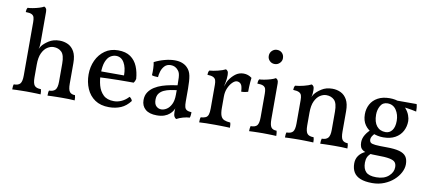

<svg xmlns="http://www.w3.org/2000/svg" viewBox="-81 -1028 3558 1587"><g transform="rotate(10 1698.0 -234.0)"><path d="M496 -127Q496 -75 510.5 -57.5Q525 -40 555 -40Q558 -31 559 -21Q560 -11 560 3Q538 1 510 0.5Q482 0 451 0Q431 0 409 0.5Q387 1 367.5 1.5Q348 2 332 3Q332 -11 333 -21.5Q334 -32 337 -40Q373 -40 389.5 -58.5Q406 -77 406 -127V-279Q406 -350 380 -375.5Q354 -401 313 -401Q287 -401 261 -384.5Q235 -368 217.5 -331.5Q200 -295 200 -234V-127Q200 -77 215 -58.5Q230 -40 269 -40Q272 -31 273 -21Q274 -11 274 3Q260 2 240 1.5Q220 1 198 0.5Q176 0 155 0Q135 0 113 0.5Q91 1 71 1.5Q51 2 36 3Q36 -11 37 -21.5Q38 -32 41 -40Q80 -40 95 -58.5Q110 -77 110 -127V-325L200 -423Q200 -411 199 -396Q198 -381 193 -364Q196 -369 199 -375.5Q202 -382 208 -390Q225 -413 262.5 -437.5Q300 -462 353 -462Q391 -462 423.5 -446.5Q456 -431 476 -395.5Q496 -360 496 -299ZM110 -575Q110 -599 105.5 -614.5Q101 -630 85 -638Q69 -646 35 -646Q35 -657 37 -666Q39 -675 44 -683Q59 -683 86.5 -688Q114 -693 140 -701Q166 -709 178 -717Q187 -714 193.5 -705Q200 -696 200 -677V-538H110ZM110 -575H200V-423L110 -310Z M848 9Q777 9 730 -23Q683 -55 659.5 -109.5Q636 -164 636 -229Q636 -293 661 -347Q686 -401 732.5 -434Q779 -467 843 -467Q908 -467 947.5 -439Q987 -411 1006.5 -364Q1026 -317 1030 -260Q1026 -240 1015 -226Q998 -226 964 -226Q930 -226 887 -225.5Q844 -225 799 -223.5Q754 -222 714 -220V-271H926Q926 -337 902 -378Q878 -419 834 -419Q810 -419 787 -404.5Q764 -390 749 -353.5Q734 -317 734 -250Q734 -201 746.5 -154.5Q759 -108 790.5 -77.5Q822 -47 880 -47Q913 -47 945 -62Q977 -77 1002 -105Q1010 -101 1017.5 -91.5Q1025 -82 1026 -74Q992 -29 947.5 -10Q903 9 848 9Z M1413 9Q1402 4 1395.5 -9Q1389 -22 1389 -50Q1389 -59 1390 -71.5Q1391 -84 1394 -94H1396Q1393 -78 1382.5 -59.5Q1372 -41 1355 -27Q1338 -12 1312 -2.5Q1286 7 1249 7Q1186 7 1153 -21.5Q1120 -50 1120 -99Q1120 -138 1138.5 -165.5Q1157 -193 1186.5 -211.5Q1216 -230 1250.5 -241Q1285 -252 1318 -258Q1351 -264 1376 -268Q1376 -309 1374.5 -332Q1373 -355 1368.5 -368.5Q1364 -382 1355 -392Q1343 -407 1327.5 -414.5Q1312 -422 1293 -422Q1260 -422 1241 -401.5Q1222 -381 1214 -354Q1206 -327 1205 -306Q1194 -306 1177.5 -307.5Q1161 -309 1153 -313Q1155 -338 1154 -369Q1153 -400 1148 -422Q1189 -443 1234.5 -455Q1280 -467 1318 -467Q1355 -467 1381.5 -456.5Q1408 -446 1424 -429Q1450 -404 1458 -363.5Q1466 -323 1466 -256V-146Q1466 -118 1470.5 -101.5Q1475 -85 1488 -77.5Q1501 -70 1528 -68Q1528 -58 1527 -45.5Q1526 -33 1522 -22Q1497 -21 1466.5 -12.5Q1436 -4 1413 9ZM1277 -48Q1299 -48 1322 -62.5Q1345 -77 1360.5 -108Q1376 -139 1376 -189V-227Q1351 -224 1323 -218.5Q1295 -213 1271 -202Q1247 -191 1232 -171.5Q1217 -152 1217 -119Q1217 -82 1235 -65Q1253 -48 1277 -48Z M1769 -147Q1769 -104 1778 -81.5Q1787 -59 1807 -50.5Q1827 -42 1858 -40Q1861 -32 1862 -21.5Q1863 -11 1863 3Q1848 2 1827.5 1.5Q1807 1 1784 0.5Q1761 0 1737 0Q1702 0 1663.5 0.5Q1625 1 1605 3Q1605 -11 1606 -21.5Q1607 -32 1610 -40Q1637 -42 1652 -49.5Q1667 -57 1673 -75.5Q1679 -94 1679 -127V-227H1769ZM1769 -293V-214H1679V-325L1769 -423Q1769 -389 1763 -361.5Q1757 -334 1752 -307ZM1747 -301Q1758 -329 1764 -347Q1770 -365 1777 -377Q1799 -412 1829 -435Q1859 -458 1898 -458Q1936 -458 1967 -434Q1965 -418 1963 -397Q1961 -376 1960.5 -355Q1960 -334 1960 -316Q1951 -313 1935.5 -310Q1920 -307 1903 -307Q1901 -355 1887.5 -370Q1874 -385 1854 -385Q1837 -385 1817 -365.5Q1797 -346 1783 -314Q1769 -282 1769 -243ZM1679 -214V-325Q1679 -349 1674 -364Q1669 -379 1653 -387Q1637 -395 1604 -396Q1604 -407 1606 -416Q1608 -425 1613 -433Q1644 -435 1684 -445Q1724 -455 1747 -467Q1756 -464 1762.5 -454.5Q1769 -445 1769 -423Z M2024 3Q2024 -7 2025 -18.5Q2026 -30 2029 -40Q2069 -40 2083.5 -58.5Q2098 -77 2098 -127V-325Q2098 -349 2093.5 -364.5Q2089 -380 2073 -388Q2057 -396 2023 -396Q2023 -407 2025 -416Q2027 -425 2032 -433Q2047 -433 2074.5 -438Q2102 -443 2128 -451Q2154 -459 2166 -467Q2175 -464 2181.5 -455Q2188 -446 2188 -427V-127Q2188 -77 2201.5 -58.5Q2215 -40 2247 -40Q2250 -30 2251 -17Q2252 -4 2252 3Q2235 2 2216 1.5Q2197 1 2177.5 0.5Q2158 0 2139 0Q2120 0 2099.5 0.5Q2079 1 2060 1.5Q2041 2 2024 3ZM2135 -580Q2110 -580 2093 -597Q2076 -614 2076 -638Q2076 -665 2094 -682Q2112 -699 2135 -699Q2162 -699 2178.5 -682Q2195 -665 2195 -638Q2195 -615 2177.5 -597.5Q2160 -580 2135 -580Z M2399 -214V-325Q2399 -349 2394 -364Q2389 -379 2373 -387Q2357 -395 2324 -396Q2324 -407 2326 -416Q2328 -425 2333 -433Q2364 -435 2404 -445Q2444 -455 2467 -467Q2476 -464 2482.5 -454.5Q2489 -445 2489 -423ZM2785 -127Q2785 -75 2799.5 -57.5Q2814 -40 2844 -40Q2847 -31 2848 -21Q2849 -11 2849 3Q2827 1 2799 0.5Q2771 0 2740 0Q2720 0 2698 0.5Q2676 1 2656.5 1.5Q2637 2 2621 3Q2621 -11 2622 -21.5Q2623 -32 2626 -40Q2662 -40 2678.5 -58.5Q2695 -77 2695 -127V-279Q2695 -350 2669 -375.5Q2643 -401 2602 -401Q2576 -401 2550 -384.5Q2524 -368 2506.5 -331.5Q2489 -295 2489 -234V-127Q2489 -77 2504 -58.5Q2519 -40 2558 -40Q2561 -31 2562 -21Q2563 -11 2563 3Q2549 2 2529 1.5Q2509 1 2487 0.5Q2465 0 2444 0Q2424 0 2402 0.5Q2380 1 2360 1.5Q2340 2 2325 3Q2325 -11 2326 -21.5Q2327 -32 2330 -40Q2369 -40 2384 -58.5Q2399 -77 2399 -127V-325L2489 -423Q2489 -411 2488 -396Q2487 -381 2482 -364Q2485 -369 2488 -375.5Q2491 -382 2497 -390Q2514 -413 2551.5 -437.5Q2589 -462 2642 -462Q2680 -462 2712.5 -446.5Q2745 -431 2765 -395.5Q2785 -360 2785 -299Z M3100 249Q3039 249 3000.5 233.5Q2962 218 2944 188Q2926 158 2926 114Q2926 76 2946.5 48Q2967 20 3004 4L3054 8Q3030 26 3021 46Q3012 66 3012 93Q3012 144 3037.5 170Q3063 196 3124 196Q3190 196 3227.5 163Q3265 130 3265 87Q3265 61 3252.5 46Q3240 31 3204.5 24Q3169 17 3100 17Q3055 17 3026.5 12.5Q2998 8 2981.5 -2.5Q2965 -13 2958.5 -29Q2952 -45 2952 -68Q2952 -101 2971.5 -132.5Q2991 -164 3022 -189L3059 -163Q3039 -146 3030.5 -131Q3022 -116 3022 -105Q3022 -87 3031.5 -78Q3041 -69 3072 -66Q3103 -63 3167 -63Q3234 -63 3273.5 -52Q3313 -41 3330.5 -17Q3348 7 3348 48Q3348 82 3329.5 117.5Q3311 153 3278 182.5Q3245 212 3199.5 230.5Q3154 249 3100 249ZM3124 -139Q3077 -139 3035 -157Q2993 -175 2967.5 -211Q2942 -247 2942 -301Q2942 -347 2962 -384.5Q2982 -422 3022.5 -444.5Q3063 -467 3122 -467Q3172 -467 3206.5 -450.5Q3241 -434 3263 -408.5Q3285 -383 3295 -355.5Q3305 -328 3305 -307Q3305 -261 3284.5 -222.5Q3264 -184 3223.5 -161.5Q3183 -139 3124 -139ZM3136 -185Q3169 -185 3190 -212.5Q3211 -240 3211 -292Q3211 -345 3185 -383.5Q3159 -422 3112 -422Q3072 -422 3053 -388.5Q3034 -355 3034 -314Q3034 -252 3061 -218.5Q3088 -185 3136 -185ZM3356 -396Q3340 -400 3317.5 -404Q3295 -408 3273.5 -411Q3252 -414 3237 -415L3167 -458H3349Q3353 -445 3354.5 -428.5Q3356 -412 3356 -396Z"/></g></svg>

Font: Vollkorn
Style: Regular
Weight: 400
Designer: Friedrich Althausen
Foundry: Friedrich Althausen
Version: Version 5.001